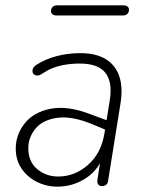

<svg xmlns="http://www.w3.org/2000/svg" viewBox="-20 -691 534 719"><path d="M39 -134Q39 -187 72.5 -229Q106 -271 168.5 -283.5Q231 -296 314 -265L395 -235L390 -199L330 -224Q252 -257 196.5 -250Q141 -243 113.5 -210Q86 -177 86 -136Q86 -86 119 -58Q152 -30 198 -30Q260 -30 309.5 -73.5Q359 -117 371 -191L391 -315Q402 -383 375 -418Q348 -453 279 -453Q246 -453 217.5 -447.5Q189 -442 163 -430Q150 -422 136 -414Q123 -405 112 -409.5Q101 -414 101.5 -426.5Q102 -439 116 -448Q150 -470 192.5 -481Q235 -492 281 -492Q339 -492 376 -469.5Q413 -447 427 -404.5Q441 -362 431 -302L385 -15Q384 -5 378 0.5Q372 6 362 6Q352 6 347.5 -1Q343 -8 345 -19L360 -116H370Q351 -56 302 -24Q253 8 195 8Q154 8 118 -10Q82 -28 60.5 -60Q39 -92 39 -134ZM171 -649Q171 -659 177 -665Q183 -671 194 -671H442Q452 -671 457.5 -666.5Q463 -662 463 -655Q463 -645 457 -639Q451 -633 440 -633H192Q182 -633 176.5 -637.5Q171 -642 171 -649Z"/></svg>

Font: SN Pro Thin
Style: Italic
Weight: 200
Italic angle: -9°
Designer: Tobias Whetton
Foundry: Supernotes
Version: Version 1.003;Glyphs 3.3 (3324)